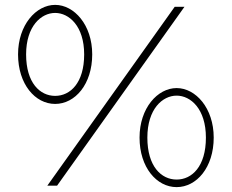

<svg xmlns="http://www.w3.org/2000/svg" viewBox="-20 -761 950 787"><path d="M736 -733H696L174 0H214ZM54 -538C54 -416 124 -335 206 -335C288 -335 358 -416 358 -538C358 -659 284 -741 206 -741C128 -741 54 -659 54 -538ZM87 -538C87 -654 149 -708 206 -708C263 -708 325 -654 325 -538C325 -421 268 -368 206 -368C144 -368 87 -421 87 -538ZM552 -197C552 -75 622 6 704 6C786 6 856 -75 856 -197C856 -318 782 -400 704 -400C626 -400 552 -318 552 -197ZM584 -197C584 -314 646 -369 704 -369C762 -369 824 -314 824 -197C824 -79 767 -25 704 -25C641 -25 584 -79 584 -197Z"/></svg>

Font: Kreadon Extra Light
Style: Regular
Weight: 200
Designer: kohakuno
Foundry: StudioGnu
Version: Version 1.000;Glyphs 3.1.2 (3151)